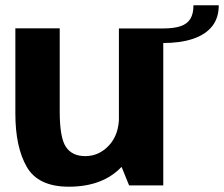

<svg xmlns="http://www.w3.org/2000/svg" viewBox="-20 -700 846 725"><path d="M467.5 0H596.5V-592.5H429V-94.5ZM205.5 -593H38V-271Q38 -145 81 -70Q124 5 240 5Q369 5 440.2 -71.2Q511.5 -147.5 511.5 -226L429.5 -260.5Q429.5 -192 391.8 -151.2Q354 -110.5 302 -110.5Q252 -110.5 228.8 -145.5Q205.5 -180.5 205.5 -279ZM594.5 -592.5V-537.5Q661 -537.5 708.2 -553.2Q755.5 -569 780.8 -600.5Q806 -632 806 -680H710.5Q710.5 -648.5 699 -629.2Q687.5 -610 662.2 -601.2Q637 -592.5 594.5 -592.5Z"/></svg>

Font: Anybody UltraCondensed Thin
Style: Bold
Weight: 700
Version: Version 1.111